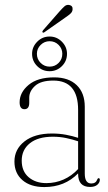

<svg xmlns="http://www.w3.org/2000/svg" viewBox="-20 -749 438 778"><path d="M38.5 -94.5Q38.5 -144 79.2 -176Q120 -208 190.5 -208Q220.5 -208 247.2 -203Q274 -198 296.5 -190.5V-304Q296.5 -422.5 196 -422.5Q145.5 -422.5 122 -401Q98.5 -379.5 98.5 -353.5V-332.5Q98.5 -306.5 79 -306.5Q59.5 -306.5 59.5 -334.5Q59.5 -374.5 96 -405Q132.5 -435.5 199.5 -435.5Q258 -435.5 290.8 -404Q323.5 -372.5 323.5 -316.5V-45.5Q323.5 -5.5 350 -5.5Q368.5 -5.5 374 -21.5Q376 -27 379.5 -27Q384.5 -27 384.5 -20.5Q384.5 -9 374.2 -0.2Q364 8.5 345 8.5Q296.5 8.5 296.5 -44.5V-46.5Q242.5 9 159.5 9Q103.5 9 71 -19Q38.5 -47 38.5 -94.5ZM68 -98Q68 -55 96 -31Q124 -7 168 -7Q204.5 -7 237.5 -21.5Q270.5 -36 296.5 -64V-176.5Q274 -184 248.5 -189.5Q223 -195 194.5 -195Q134 -195 101 -168.5Q68 -142 68 -98ZM221 -702.5Q233.5 -716.5 241.5 -723.5Q249.5 -730.5 260 -729Q276 -726 274 -709.5Q273 -700.5 265.2 -693.5Q257.5 -686.5 245.5 -678.5L160 -618.5Q155.5 -615 152.5 -618Q150 -620.5 154.5 -626.5ZM181 -460.5Q151.5 -460.5 130.8 -481Q110 -501.5 110 -531Q110 -559 130.8 -580Q151.5 -601 181 -601Q210 -601 230.8 -580Q251.5 -559 251.5 -531Q251.5 -501.5 230.8 -481Q210 -460.5 181 -460.5ZM181 -582Q160 -582 144.8 -567Q129.5 -552 129.5 -531Q129.5 -509 144.8 -494Q160 -479 181 -479Q202.5 -479 217.5 -494Q232.5 -509 232.5 -531Q232.5 -552 217.5 -567Q202.5 -582 181 -582Z"/></svg>

Font: Fraunces 144pt Soft Thin
Style: Regular
Weight: 100
Version: Version 1.000;[0bf87f6ff]